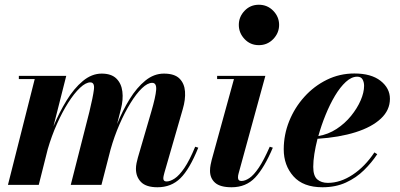

<svg xmlns="http://www.w3.org/2000/svg" viewBox="-20 -780 1688 810"><path d="M408 0H278.5L357 -308Q372.5 -372 376.2 -402.2Q380 -432.5 361 -432.5Q342 -432.5 317.5 -409.5Q293 -386.5 267.8 -346.8Q242.5 -307 220 -256.5Q197.5 -206 181.5 -151L143.5 0H13.5L126.5 -446.5H59.5V-460H259.5L205.5 -247Q229.5 -305 260.8 -356Q292 -407 329.5 -438.2Q367 -469.5 409 -469.5Q449.5 -469.5 470.8 -448.8Q492 -428 496.2 -394Q500.5 -360 490 -319.5L474 -256.5Q497 -313.5 527 -362Q557 -410.5 593.2 -440Q629.5 -469.5 671.5 -469.5Q716 -469.5 737 -448.8Q758 -428 760.5 -394Q763 -360 751 -319.5L673.5 -51Q672 -45.5 670.5 -39Q669 -32.5 669 -27.5Q669 -14.5 682.5 -14.5Q698 -14.5 717 -27Q736 -39.5 757.8 -71.2Q779.5 -103 803.5 -161L816.5 -157Q780 -66.5 741.2 -28.2Q702.5 10 644.5 10Q596.5 10 575 -12Q553.5 -34 553.5 -68Q553.5 -79 556 -91.8Q558.5 -104.5 561.5 -114.5L618 -308Q636.5 -371 638.8 -400.8Q641 -430.5 622 -430.5Q602.5 -430.5 578.8 -407.8Q555 -385 530.5 -345.2Q506 -305.5 484 -255Q462 -204.5 446.5 -149.5Z M987.5 -675Q987.5 -709 1011.8 -734.5Q1036 -760 1072 -760Q1108 -760 1132.8 -734.5Q1157.5 -709 1157.5 -675Q1157.5 -641 1132.8 -615.2Q1108 -589.5 1072 -589.5Q1036 -589.5 1011.8 -615.2Q987.5 -641 987.5 -675ZM1131 -157Q1095 -72 1056.5 -31Q1018 10 957 10Q909 10 887.5 -9Q866 -28 866 -59.5Q866 -72.5 868.5 -84.8Q871 -97 873 -105L967 -446.5H896V-460H1099.5L986.5 -48Q984 -39.5 984 -31.5Q984 -16.5 998.5 -16.5Q1014 -16.5 1032.2 -28.8Q1050.5 -41 1071.8 -72.5Q1093 -104 1118 -161Z M1301.5 -76Q1301.5 -38 1318.5 -23.2Q1335.5 -8.5 1363 -8.5Q1416 -8.5 1468 -43Q1520 -77.5 1559.5 -137L1571.5 -129.5Q1548 -94 1515.5 -62Q1483 -30 1439.5 -10Q1396 10 1340.5 10Q1259 10 1218 -36.2Q1177 -82.5 1177 -150Q1177 -211.5 1200 -268.8Q1223 -326 1264 -371.5Q1305 -417 1359 -443.5Q1413 -470 1475 -470Q1546 -470 1585.5 -439Q1625 -408 1625 -363Q1625 -315.5 1587 -279.8Q1549 -244 1480.2 -222.2Q1411.5 -200.5 1319.5 -194.5Q1311 -161 1306.2 -130.8Q1301.5 -100.5 1301.5 -76ZM1487 -456.5Q1463 -456.5 1439 -434.5Q1415 -412.5 1393.2 -376Q1371.5 -339.5 1353.5 -295.2Q1335.5 -251 1323 -206Q1364.5 -213 1399.8 -236Q1435 -259 1461 -291Q1487 -323 1501.5 -356.5Q1516 -390 1516 -418Q1516 -433.5 1509.5 -445Q1503 -456.5 1487 -456.5Z"/></svg>

Font: Bodoni* 16pt
Style: Bold Italic
Weight: 700
Italic angle: -13°
Version: Version 2.3